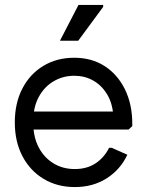

<svg xmlns="http://www.w3.org/2000/svg" viewBox="-20 -746 596 778"><path d="M283 12Q212 12 157 -21Q102 -54 71 -113Q40 -172 40 -250Q40 -328 70.5 -387Q101 -446 155.5 -479Q210 -512 281 -512Q351 -512 403.5 -478.5Q456 -445 486 -384.5Q516 -324 516 -244V-235L501 -221H84V-294H472L439 -280Q435 -330 413 -365.5Q391 -401 357 -420Q323 -439 281 -439Q235 -439 197 -416.5Q159 -394 137 -353Q115 -312 115 -258V-245Q115 -191 136.5 -149.5Q158 -108 196 -84.5Q234 -61 283 -61Q332 -61 367 -84Q402 -107 422 -147H433L496 -119Q468 -59 412.5 -23.5Q357 12 283 12ZM223 -581 298 -726H398V-718L297 -581Z"/></svg>

Font: Fustat
Style: Regular
Weight: 400
Designer: Mohamed Gaber, Khaled Hosny, Laura Garcia Mut
Foundry: Kief Type Foundry, Alif Type Foundry, Hard Type Foundry
Version: Version 1.007